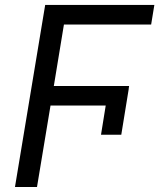

<svg xmlns="http://www.w3.org/2000/svg" viewBox="-20 -747 671 767"><path d="M494.3 -392H494L495.7 -403.4H195L235.4 -649.1H583.8L596.6 -727.3H160.5L39.8 0H127.8L181.8 -325.3H402.3L383.5 -208.8H464.5Z"/></svg>

Font: Magic Ui Pro
Style: Italic
Weight: 400
Italic angle: -9.39999°
Designer: Stefan Endress, Andreas Faust
Version: Version 1.000;FEAKit 1.0